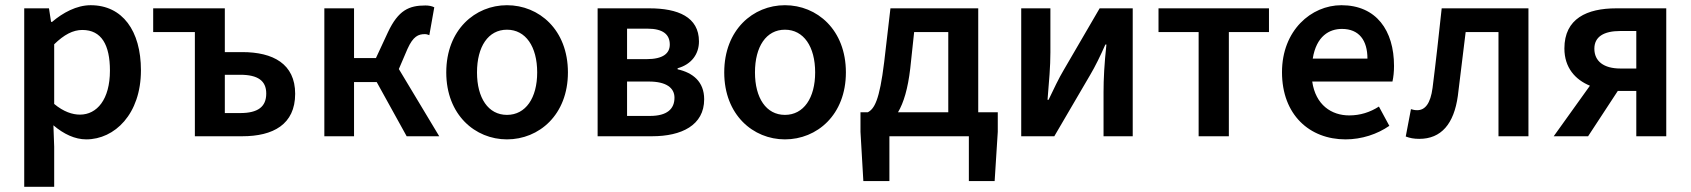

<svg xmlns="http://www.w3.org/2000/svg" viewBox="-20 -523 6490 737"><path d="M73 -491V194H188V40L185 -42C225 -8 268 12 311 12C420 12 521 -85 521 -253C521 -405 450 -503 328 -503C274 -503 221 -474 180 -439H176L168 -491ZM188 -124V-353C226 -390 260 -408 296 -408C370 -408 402 -350 402 -252C402 -141 352 -83 287 -83C258 -83 224 -94 188 -124Z M728 -400V0H910C1028 0 1113 -45 1113 -163C1113 -278 1028 -323 910 -323H843V-491H568V-400ZM902 -236C970 -236 1002 -213 1002 -164C1002 -113 970 -89 902 -89H843V-236Z M1225 0H1339V-208H1426L1541 0H1666L1511 -258L1544 -335C1566 -384 1586 -392 1611 -392C1618 -392 1622 -390 1628 -388L1647 -495C1637 -500 1625 -502 1613 -502C1550 -502 1509 -484 1469 -399L1423 -300H1339V-491H1225Z M1693 -245C1693 -82 1804 12 1926 12C2049 12 2160 -82 2160 -245C2160 -409 2049 -503 1926 -503C1804 -503 1693 -409 1693 -245ZM1811 -245C1811 -344 1854 -409 1926 -409C1998 -409 2042 -344 2042 -245C2042 -147 1998 -82 1926 -82C1854 -82 1811 -147 1811 -245Z M2274 0H2483C2596 0 2683 -42 2683 -142C2683 -210 2639 -244 2581 -257V-261C2635 -276 2663 -316 2663 -364C2663 -458 2582 -491 2473 -491H2274ZM2387 -210H2471C2537 -210 2569 -186 2569 -148C2569 -105 2541 -78 2475 -78H2387ZM2465 -413C2526 -413 2551 -390 2551 -352C2551 -318 2525 -296 2462 -296H2387V-413Z M2760 -245C2760 -82 2871 12 2993 12C3116 12 3227 -82 3227 -245C3227 -409 3116 -503 2993 -503C2871 -503 2760 -409 2760 -245ZM2878 -245C2878 -344 2921 -409 2993 -409C3065 -409 3109 -344 3109 -245C3109 -147 3065 -82 2993 -82C2921 -82 2878 -147 2878 -245Z M3294 172H3394V0H3699V172H3798L3810 -17V-92H3735V-491H3398L3374 -285C3356 -137 3336 -105 3311 -92H3283V-17ZM3474 -260 3489 -400H3620V-92H3427C3449 -129 3465 -183 3474 -260Z M3900 -491V0H4027L4165 -236C4183 -266 4205 -311 4223 -352H4227C4219 -278 4216 -220 4216 -170V0H4328V-491H4201L4063 -254C4045 -224 4023 -178 4005 -140H4001C4007 -212 4012 -268 4012 -322V-491Z M4427 -400H4581V0H4697V-400H4851V-491H4427Z M5145 12C5207 12 5267 -8 5313 -40L5273 -114C5239 -92 5201 -80 5159 -80C5091 -80 5030 -120 5017 -210H5325C5329 -228 5331 -248 5331 -270C5331 -406 5263 -503 5129 -503C5013 -503 4901 -406 4901 -246C4901 -82 5007 12 5145 12ZM5019 -298C5033 -385 5083 -412 5131 -412C5197 -412 5229 -368 5229 -298Z M5376 1C5392 7 5407 10 5428 10C5512 10 5561 -47 5576 -155C5586 -236 5596 -319 5606 -400H5732V0H5847V-491H5514C5503 -389 5492 -288 5479 -186C5471 -125 5450 -100 5420 -100C5410 -100 5403 -102 5396 -104Z M5944 0H6076L6190 -174H6261V0H6376V-491H6184C6072 -491 5985 -452 5985 -337C5985 -263 6027 -217 6083 -194ZM6200 -404H6261V-260H6200C6136 -260 6100 -288 6100 -336C6100 -382 6136 -404 6200 -404Z"/></svg>

Font: DAIFUKU Sans Semibold
Style: Regular
Weight: 600
Designer: Original font ‘Source Sans 3’ : Paul D. Hunt
Foundry: Daifuku
Version: Version 1.000